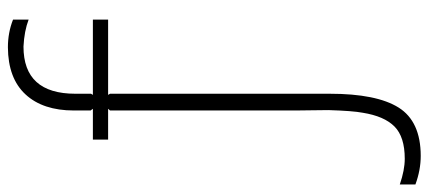

<svg xmlns="http://www.w3.org/2000/svg" viewBox="-424 -562 1100 493"><g transform="rotate(-90 126.5 -315.0)"><path d="M323.2 -627V-587.9H129.9L132.8 -583V-19Q132.8 101.6 97.2 158.2Q61.5 214.8 -26.9 214.8Q-63 214.8 -100.1 201.2V161.1Q-63 173.8 -34.2 173.8Q22 173.8 48.6 147.5Q75.2 121.1 84 65.9Q88.9 40.5 90.8 -22Q90.8 -37.6 90.3 -65.9Q89.8 -94.2 89.8 -106V-583L94.2 -587.9H15.1V-627H94.2L89.8 -632.8V-675.8Q89.8 -755.4 131.1 -800Q172.4 -844.7 252 -845.2Q290 -845.2 323.2 -832V-792Q293.9 -803.2 253.9 -805.2Q132.8 -805.2 132.8 -671.9V-631.8L129.9 -627Z"/></g></svg>

Font: Sinkin Sans 200 X Light
Style: Regular
Weight: 200
Designer: Keith Bates
Foundry: K-Type
Version: Sinkin Sans (version 1.0)  by Keith Bates   •   © 2014   www